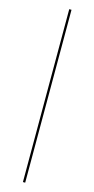

<svg xmlns="http://www.w3.org/2000/svg" viewBox="-154 -817 543 1105"><g transform="rotate(15 117.5 -265.0)"><path d="M111 -780H124.5V250H111Z"/></g></svg>

Font: Bodoni* 16pt Medium
Style: Regular
Weight: 500
Version: Version 2.3